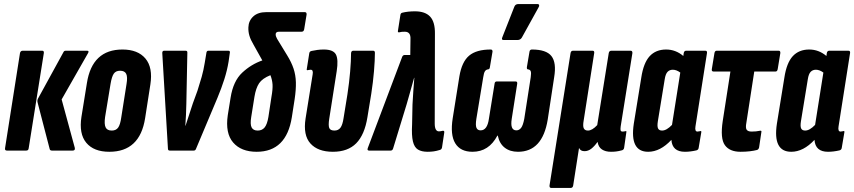

<svg xmlns="http://www.w3.org/2000/svg" viewBox="-20 -745 4226 950"><path d="M237 0Q228 0 226 -7L166 -238Q163 -249 169 -259L294 -487Q297 -494 305 -494H411Q423 -494 415 -481L285 -253L350 -14Q353 0 340 0ZM14 0Q3 0 5 -12L79 -483Q82 -494 92 -494H189Q198 -494 197 -483L122 -12Q121 0 110 0Z M521 6Q444 6 407 -38.5Q370 -83 383 -167L410 -334Q436 -500 586 -500Q662 -500 699.5 -455.5Q737 -411 724 -327L698 -160Q672 6 521 6ZM533 -99Q554 -99 564.5 -113.5Q575 -128 580 -164L606 -329Q612 -364 604.5 -379.5Q597 -395 574 -395Q553 -395 543 -380.5Q533 -366 527 -330L500 -166Q495 -131 502.5 -115Q510 -99 533 -99Z M820 0Q811 0 811 -9L783 -481Q782 -494 792 -494H898Q908 -494 907 -484L902 -231Q901 -178 897 -123H898Q907 -151 916 -178Q925 -205 934 -233L957 -296Q969 -333 978 -365Q987 -397 993 -434L1001 -482Q1002 -494 1011 -494H1110Q1120 -494 1117 -482L1111 -440Q1104 -397 1090 -353Q1076 -309 1056 -261L950 -9Q947 0 939 0Z M1250 6Q1173 6 1133.5 -40Q1094 -86 1107 -175L1121 -262Q1134 -344 1178.5 -385.5Q1223 -427 1278 -446L1235 -523Q1220 -548 1214 -568.5Q1208 -589 1209 -610Q1210 -642 1233 -663.5Q1256 -685 1298 -685H1488Q1498 -685 1497 -673L1485 -600Q1483 -588 1472 -588H1360Q1344 -588 1344 -575Q1344 -565 1351 -553L1401 -471Q1422 -437 1432.5 -405.5Q1443 -374 1444 -338Q1445 -302 1438 -255L1424 -165Q1397 6 1250 6ZM1223 -166Q1217 -130 1225 -114.5Q1233 -99 1255 -99Q1277 -99 1289.5 -114.5Q1302 -130 1308 -166L1323 -265Q1330 -304 1328.5 -327Q1327 -350 1318 -373Q1278 -357 1262 -333Q1246 -309 1239 -266Z M1627 6Q1553 6 1516 -35Q1479 -76 1492 -159L1527 -377Q1531 -400 1517 -400Q1513 -400 1509.5 -399Q1506 -398 1503 -398Q1496 -396 1498 -404L1510 -480Q1511 -491 1522 -493Q1535 -496 1550.5 -498Q1566 -500 1582 -500Q1629 -500 1642 -475.5Q1655 -451 1646 -393L1609 -157Q1604 -125 1609 -112Q1614 -99 1635 -99Q1654 -99 1664.5 -113Q1675 -127 1680 -161L1699 -278Q1708 -337 1712.5 -391Q1717 -445 1717 -482Q1718 -494 1728 -494H1826Q1835 -494 1835 -484Q1835 -447 1830.5 -393Q1826 -339 1817 -281L1798 -165Q1784 -78 1742.5 -36Q1701 6 1627 6Z M2096 6Q2066 6 2048 -5Q2030 -16 2023 -45.5Q2016 -75 2019 -130L2021 -228Q2023 -262 2025 -293.5Q2027 -325 2030 -360H2029Q2019 -325 2010.5 -294Q2002 -263 1992 -229L1925 -10Q1922 0 1913 0H1806Q1795 0 1800 -13L1970 -464Q1974 -473 1983 -473H2010L2011 -551Q2013 -588 1983 -588Q1975 -588 1968.5 -587.5Q1962 -587 1955 -585Q1947 -584 1949 -593L1961 -670Q1962 -680 1970 -682Q1998 -689 2033 -689Q2084 -689 2108.5 -662.5Q2133 -636 2132 -577L2131 -134Q2131 -95 2152 -95Q2159 -95 2171 -98Q2180 -99 2178 -88L2167 -15Q2165 -5 2156 -3Q2140 2 2126 4Q2112 6 2096 6Z M2318 6Q2258 6 2232.5 -36Q2207 -78 2220 -160L2253 -367Q2265 -439 2301 -469.5Q2337 -500 2408 -500Q2417 -500 2417 -490L2404 -413Q2403 -403 2396 -402Q2385 -401 2379.5 -392.5Q2374 -384 2371 -363L2337 -157Q2332 -125 2337.5 -112.5Q2343 -100 2358 -100Q2391 -100 2399 -157L2427 -330Q2428 -342 2438 -342H2531Q2541 -342 2539 -330L2512 -157Q2503 -100 2535 -100Q2549 -100 2558.5 -112.5Q2568 -125 2574 -157L2606 -363Q2609 -384 2606 -392.5Q2603 -401 2591 -402Q2586 -403 2587 -413L2600 -490Q2602 -500 2612 -500Q2683 -500 2708.5 -467.5Q2734 -435 2722 -363L2690 -153Q2664 6 2543 6Q2503 6 2477 -14.5Q2451 -35 2443 -74H2441Q2399 6 2318 6ZM2472 -547Q2459 -547 2466 -562L2525 -712Q2530 -725 2545 -725H2639Q2646 -725 2647.5 -720Q2649 -715 2645 -709L2562 -559Q2555 -547 2540 -547Z M2708 185Q2698 185 2699 173L2803 -482Q2805 -494 2815 -494H2912Q2922 -494 2920 -482L2868 -149Q2863 -121 2868.5 -110Q2874 -99 2889 -99Q2910 -99 2935 -126L2992 -482Q2994 -494 3005 -494H3100Q3110 -494 3109 -482L3051 -119Q3049 -104 3051 -99Q3053 -94 3061 -94Q3067 -94 3075 -96Q3081 -98 3079 -90L3068 -13Q3066 -3 3056 -1Q3041 3 3029 4.5Q3017 6 3003 6Q2976 6 2958.5 -5.5Q2941 -17 2937 -42H2936Q2921 -21 2905.5 -9Q2890 3 2872 3Q2852 3 2845 -13L2816 173Q2814 185 2803 185Z M3187 6Q3095 6 3116 -133L3153 -361Q3164 -434 3194.5 -467Q3225 -500 3276 -500Q3323 -500 3361 -468L3363 -482Q3365 -494 3375 -494H3470Q3480 -494 3478 -482L3421 -119Q3417 -94 3431 -94Q3434 -94 3437.5 -95Q3441 -96 3444 -96Q3451 -99 3450 -91L3437 -14Q3436 -4 3426 -1Q3396 6 3369 6Q3306 6 3302 -53Q3247 6 3187 6ZM3235 -145Q3231 -120 3236 -109.5Q3241 -99 3256 -99Q3278 -99 3305 -127L3346 -386Q3327 -400 3309 -400Q3293 -400 3283 -389.5Q3273 -379 3269 -353Z M3644 6Q3590 6 3566.5 -27Q3543 -60 3556 -146L3594 -391H3511Q3500 -391 3502 -403L3515 -482Q3517 -494 3526 -494H3833Q3842 -494 3841 -482L3828 -403Q3826 -391 3817 -391H3712L3673 -138Q3668 -112 3674.5 -103Q3681 -94 3699 -94Q3722 -94 3740 -98Q3750 -100 3747 -90L3736 -16Q3734 -6 3726 -3Q3711 1 3690 3.5Q3669 6 3644 6Z M3895 6Q3803 6 3824 -133L3861 -361Q3872 -434 3902.5 -467Q3933 -500 3984 -500Q4031 -500 4069 -468L4071 -482Q4073 -494 4083 -494H4178Q4188 -494 4186 -482L4129 -119Q4125 -94 4139 -94Q4142 -94 4145.5 -95Q4149 -96 4152 -96Q4159 -99 4158 -91L4145 -14Q4144 -4 4134 -1Q4104 6 4077 6Q4014 6 4010 -53Q3955 6 3895 6ZM3943 -145Q3939 -120 3944 -109.5Q3949 -99 3964 -99Q3986 -99 4013 -127L4054 -386Q4035 -400 4017 -400Q4001 -400 3991 -389.5Q3981 -379 3977 -353Z"/></svg>

Font: Sofia Sans Extra Condensed ExtraBold
Style: Italic
Weight: 800
Italic angle: -9°
Designer: Botio Nikoltchev, Ani Petrova
Foundry: lettersoup
Version: Version 4.101; ttfautohint (v1.8.4.7-5d5b)